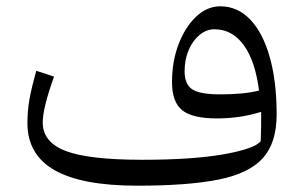

<svg xmlns="http://www.w3.org/2000/svg" viewBox="-20 -586 969 612"><path d="M811 -135.7Q812 -157.2 812.3 -182.4Q812.5 -207.5 812.5 -229.5Q745.6 -208.5 671.9 -208.5Q593.3 -208.5 560.8 -234.6Q528.3 -260.7 528.3 -324.2Q528.3 -390.6 549.3 -445.3Q570.3 -500 605.2 -533Q640.1 -565.9 682.1 -565.9Q737.3 -565.9 777.6 -523.7Q817.9 -481.4 839.8 -404.1Q861.8 -326.7 861.8 -220.7Q861.8 -131.3 818.1 -82.3Q774.4 -33.2 677 -13.7Q579.6 5.9 418 5.9Q240.7 5.9 154.1 -43.5Q67.4 -92.8 67.4 -193.8Q67.4 -231.9 73.7 -268.3Q80.1 -304.7 95.7 -360.4L152.3 -341.8Q116.2 -241.7 116.2 -195.8Q116.2 -132.3 190.2 -104.5Q264.2 -76.7 433.6 -76.7Q592.8 -76.7 691.7 -94Q790.5 -111.3 811 -135.7ZM805.7 -297.4Q793.5 -392.1 756.8 -442.4Q720.2 -492.7 663.6 -492.7Q637.7 -492.7 616 -474.6Q594.2 -456.5 581.3 -426.3Q568.4 -396 568.4 -358.9Q568.4 -317.4 592.8 -301.3Q617.2 -285.2 681.2 -285.2Q758.3 -285.2 805.7 -297.4Z"/></svg>

Font: Pinar-FD Regular
Style: FD-Regular
Weight: 400
Designer: Amin Abedi
Version: Version 3.000